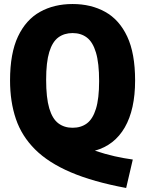

<svg xmlns="http://www.w3.org/2000/svg" viewBox="-20 -770 722 955"><path d="M607.5 165Q443.5 134.5 332.2 87Q221 39.5 154.5 -26.8Q88 -93 59 -178.5Q30 -264 30 -370Q30 -505 69.5 -588.5Q109 -672 179 -711Q249 -750 341 -750Q433 -750 503.2 -711Q573.5 -672 612.8 -588.2Q652 -504.5 652 -370Q652 -225.5 600.8 -136.5Q549.5 -47.5 452 -20.5Q504.5 -3 550.2 7.2Q596 17.5 640.5 23.5ZM341 -134.5Q383 -134.5 412.2 -156.2Q441.5 -178 457.2 -228.8Q473 -279.5 473 -366.5Q473 -456.5 457.2 -508.8Q441.5 -561 412.2 -583.2Q383 -605.5 341 -605.5Q299.5 -605.5 270 -583.8Q240.5 -562 225 -511.2Q209.5 -460.5 209.5 -373.5Q209.5 -283.5 225 -231.2Q240.5 -179 270 -156.8Q299.5 -134.5 341 -134.5Z"/></svg>

Font: Encode Sans Condensed Condensed ExtraBold
Style: Regular
Weight: 800
Width: 3
Designer: Multiple Designers
Foundry: Impallari Type
Version: Version 3.000; ttfautohint (v1.8.3) -l 8 -r 50 -G 200 -x 14 